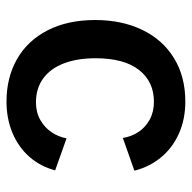

<svg xmlns="http://www.w3.org/2000/svg" viewBox="-20 -560 590 590"><g transform="rotate(90 275.0 -265.0)"><path d="M292 -539.5Q346 -539.5 390 -520Q434 -500.5 463.2 -465.2Q492.5 -430 504.5 -383L404 -347.5Q400 -373 386 -394.8Q372 -416.5 348 -429.8Q324 -443 292.5 -443Q231 -443 195 -397.2Q159 -351.5 159 -263.5Q159 -207.5 174.8 -166.2Q190.5 -125 221 -102.8Q251.5 -80.5 294.5 -80.5Q325.5 -80.5 349.2 -94.2Q373 -108 387 -129.5Q401 -151 405 -174.5L503.5 -139.5Q491.5 -94 461.8 -60.2Q432 -26.5 388.2 -8.2Q344.5 10 292 10Q218.5 10 161.8 -22.2Q105 -54.5 73.2 -116.2Q41.5 -178 41.5 -262.5Q41.5 -344.5 71.8 -407.2Q102 -470 158.8 -504.8Q215.5 -539.5 292 -539.5Z"/></g></svg>

Font: 1883 Sans SemiBold
Style: Regular
Weight: 600
Designer: 1883 Sans project is a fork of Public Sans.
Version: Version 1.009